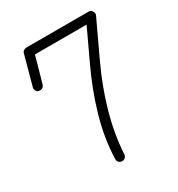

<svg xmlns="http://www.w3.org/2000/svg" viewBox="-170 -812 869 937"><g transform="rotate(-30 264.0 -344.0)"><path d="M244 13Q234 12 227.5 5.5Q221 -1 221 -11V-13Q224 -126 259 -247Q294 -368 353 -491Q393 -576 410.5 -613.5Q428 -651 428 -651H137L96 -505Q93 -495 84.5 -490Q76 -485 65 -487Q55 -489 50 -498.5Q45 -508 48 -518L93 -683Q95 -691 102.5 -696Q110 -701 117 -701H468Q474 -701 480 -698Q486 -695 488 -689Q496 -677 490 -666L398 -470Q342 -351 309.5 -235Q277 -119 271 -10Q270 0 262.5 7Q255 14 244 13Z"/></g></svg>

Font: Zen Kurenaido
Style: ARC
Weight: 400
Designer: Yoshimichi Ohira
Foundry: Positype
Version: Version 1.001